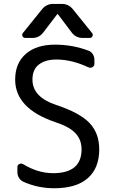

<svg xmlns="http://www.w3.org/2000/svg" viewBox="-20 -999 594 1008"><path d="M462.9 -826.2Q469.7 -818.4 465.3 -809.1Q460.9 -799.8 451.2 -799.8H414.1Q378.9 -799.8 357.4 -827.1L285.2 -922.9Q282.2 -926.8 279.3 -922.9L206.1 -827.1Q184.6 -799.8 150.4 -799.8H113.3Q102.5 -799.8 98.1 -809.1Q93.8 -818.4 100.6 -826.2L202.1 -952.1Q224.6 -978.5 259.8 -978.5H304.7Q338.9 -978.5 361.3 -952.1ZM258.8 -89.8Q408.2 -89.8 408.2 -214.8Q408.2 -265.6 376 -299.8Q343.8 -334 268.6 -358.4Q59.6 -429.7 59.6 -581.1Q59.6 -667 115.2 -715.8Q170.9 -764.6 268.6 -764.6Q360.4 -764.6 443.4 -733.4Q458 -728.5 466.8 -715.3Q475.6 -702.1 475.6 -685.5V-664.1Q475.6 -652.3 465.3 -646.5Q455.1 -640.6 444.3 -645.5Q357.4 -686.5 275.4 -686.5Q218.8 -686.5 184.6 -660.6Q150.4 -634.8 150.4 -581.1Q150.4 -489.3 274.4 -448.2Q398.4 -407.2 449.7 -353.5Q501 -299.8 501 -214.8Q501 -116.2 440.9 -63.5Q380.9 -10.7 264.6 -10.7Q178.7 -10.7 102.5 -44.9Q87.9 -51.8 79.6 -65.4Q71.3 -79.1 71.3 -95.7V-121.1Q71.3 -132.8 81.1 -137.7Q90.8 -142.6 100.6 -137.7Q178.7 -89.8 258.8 -89.8Z"/></svg>

Font: Gen Jyuu GothicL Regular
Style: Regular
Weight: 400
Designer: [Source Han Sans]
Ryoko NISHIZUKA  (kana & ideographs); Paul D. Hunt (Latin, Greek & Cyrillic); Wenlong ZHANG  (bopomofo
Version: Version 1.002.20150607